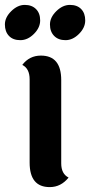

<svg xmlns="http://www.w3.org/2000/svg" viewBox="-38 -754 368 784"><path d="M212 -427V-87Q212 -44 242 -29Q211 10 165 10Q83 10 83 -90V-430Q83 -474 53 -489Q82 -527 129 -527Q212 -527 212 -427ZM247.5 -734Q277 -734 293.5 -717Q310 -700 310 -670.5Q310 -641 284.5 -615.5Q259 -590 229.5 -590Q200 -590 183 -607.5Q166 -625 166 -654Q166 -683 192 -708.5Q218 -734 247.5 -734ZM63 -734Q92 -734 109 -717Q126 -700 126 -670.5Q126 -641 100.5 -615.5Q75 -590 45 -590Q15 -590 -1.5 -607.5Q-18 -625 -18 -654Q-18 -683 8 -708.5Q34 -734 63 -734Z"/></svg>

Font: Laila SemiBold
Style: Regular
Weight: 600
Designer: Hitesh Malaviya
Foundry: Indian Type Foundry
Version: Version 1.302;PS 1.0;hotconv 1.0.78;makeotf.lib2.5.61930; tt